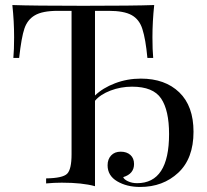

<svg xmlns="http://www.w3.org/2000/svg" viewBox="-20 -728 821 762"><path d="M539 -416Q635 -416 691.5 -361.5Q748 -307 748 -205Q748 -99 687.5 -42.5Q627 14 536 14Q483 14 445 -8.5Q407 -31 407 -72Q407 -96 421 -111Q435 -126 459 -126Q483 -126 497.5 -113Q512 -100 512 -77Q512 -38 469 -25Q472 -16 488 -8.5Q504 -1 524 -1Q651 -1 651 -196Q651 -290 619.5 -337Q588 -384 504 -384Q459 -384 418.5 -368.5Q378 -353 357 -328V11Q307 -3 225 -3Q195 -3 163 0V-20Q229 -21 246.5 -38.5Q264 -56 264 -116V-685H210Q148 -685 118 -667Q89 -650 77 -615Q65 -580 56 -498H33Q36 -530 36 -580Q36 -644 29 -708Q112 -705 311 -705Q510 -705 592 -708Q585 -642 585 -580Q585 -530 588 -498H565Q558 -573 545 -613Q533 -651 502.5 -668Q472 -685 411 -685H357V-349Q388 -379 436.5 -397.5Q485 -416 539 -416Z"/></svg>

Font: Playfair Display
Style: Regular
Weight: 400
Designer: Claus Eggers S?rensen
Foundry: Claus Eggers S?rensen
Version: Version 1.003